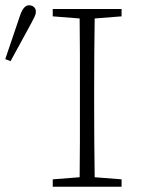

<svg xmlns="http://www.w3.org/2000/svg" viewBox="-54 -708 534 728"><path d="M146 -646V-674H407V-646L305 -638Q304 -571 303.5 -502Q303 -433 303 -364V-310Q303 -241 303.5 -172.5Q304 -104 305 -36L407 -28V0H146V-28L248 -36Q249 -104 249 -172.5Q249 -241 249 -310V-364Q249 -433 249 -501.5Q249 -570 248 -638ZM-34 -484 22 -649Q35 -688 56 -688Q67 -688 74.5 -681.5Q82 -675 82 -664Q82 -655 78 -646.5Q74 -638 64 -619L-14 -476Z"/></svg>

Font: Source Serif Pro Light
Style: Regular
Weight: 300
Designer: Frank Grießhammer
Foundry: Adobe Systems Incorporated
Version: Version 3.001;hotconv 1.0.111;makeotfexe 2.5.65597